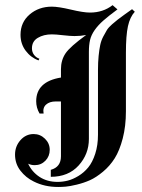

<svg xmlns="http://www.w3.org/2000/svg" viewBox="-20 -657 558 756"><path d="M199.2 -257.5Q175 -257.5 161.2 -245Q147.5 -232.5 151.7 -210H135.8Q122.5 -232.5 122.5 -258.3Q122.5 -335.8 220 -351.7V-384.2Q220 -420 237.9 -446.7Q255.8 -473.3 319.2 -519.2Q297.5 -515 273.3 -515Q257.5 -515 228.3 -518.3Q199.2 -521.7 184.2 -521.7Q151.7 -521.7 128.8 -507.9Q105.8 -494.2 105.8 -466.7Q105.8 -451.7 114.2 -440.8Q122.5 -430 135 -425.8L131.7 -419.2Q101.7 -430 81.2 -457.1Q60.8 -484.2 60.8 -520Q60.8 -569.2 96.7 -600Q132.5 -630.8 184.2 -630.8Q210 -630.8 259.2 -619.2Q308.3 -607.5 334.2 -607.5Q385.8 -607.5 423.3 -636.7L442.5 -620Q407.5 -594.2 387.1 -576.2Q366.7 -558.3 352.9 -538.8Q339.2 -519.2 334.6 -499.6Q330 -480 330 -452.5V-110Q330 -50 289.6 -5.4Q249.2 39.2 180 39.2V11.7Q220 0.8 220 -41.7V-257.5ZM112.5 -129.2Q81.7 -129.2 60.4 -105Q39.2 -80.8 39.2 -48.3Q39.2 -12.5 60.4 15Q81.7 42.5 112.5 57.5Q155 79.2 209.2 79.2Q223.3 79.2 238.8 77.9Q254.2 76.7 282.1 70Q310 63.3 334.2 52.5Q358.3 41.7 385.4 19.2Q412.5 -3.3 431.7 -33.8Q450.8 -64.2 463.3 -112.1Q475.8 -160 475.8 -219.2V-449.2Q475.8 -517.5 483.8 -553.8Q491.7 -590 510.8 -610.8L500 -620.8Q489.2 -613.3 470.8 -600Q452.5 -586.7 443.8 -580Q435 -573.3 421.2 -561.2Q407.5 -549.2 401.2 -539.2Q395 -529.2 386.7 -513.3Q378.3 -497.5 374.6 -479.6Q370.8 -461.7 368.3 -436.7Q365.8 -411.7 365.8 -380.8V-126.7Q365.8 -85 355 -51.7Q344.2 -18.3 327.5 2.1Q310.8 22.5 288.8 35.8Q266.7 49.2 246.7 54.2Q226.7 59.2 206.7 59.2Q165.8 59.2 135.8 39.6Q105.8 20 90.8 -12.5Q102.5 -6.7 116.7 -6.7Q141.7 -6.7 158.8 -24.2Q175.8 -41.7 175.8 -67.1Q175.8 -92.5 157.1 -110.8Q138.3 -129.2 112.5 -129.2Z"/></svg>

Font: Chomsky
Style: Regular
Weight: 400
Version: Version 2.3